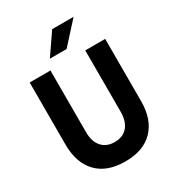

<svg xmlns="http://www.w3.org/2000/svg" viewBox="-243 -1189 1237 1352"><g transform="rotate(-30 375.0 -513.5)"><path d="M68 -800H237V-297Q237 -222 274.5 -179.5Q312 -137 378 -137Q446 -137 483 -180.5Q520 -224 520 -302V-800H682V-295Q682 -146 602.5 -63.5Q523 19 375 19Q227 19 147.5 -63.5Q68 -146 68 -295ZM275 -874 393 -1046H567L411 -874Z"/></g></svg>

Font: Martian Mono SemiExpanded SemiExpanded
Style: Bold
Weight: 700
Width: 6
Monospace: yes
Version: Version 1.000